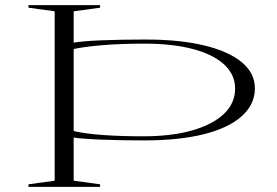

<svg xmlns="http://www.w3.org/2000/svg" viewBox="-20 -728 1078 748"><path d="M91 0V-10L193 -24V-684L91 -698V-708H370V-698L267 -684V-24L370 -10V0ZM543 -558Q456 -558 385 -552.5Q314 -547 261 -536V-561Q301 -568 375.5 -571Q450 -574 547 -574Q680 -574 775.5 -551Q871 -528 922 -485.5Q973 -443 973 -384Q973 -321 921.5 -275Q870 -229 773.5 -205Q677 -181 543 -181Q447 -181 373 -184Q299 -187 260 -193V-219Q311 -207 381 -202Q451 -197 538 -197Q649 -197 729 -220Q809 -243 852.5 -284.5Q896 -326 896 -383Q896 -437 853.5 -476.5Q811 -516 731.5 -537Q652 -558 543 -558Z"/></svg>

Font: Kalnia Expanded ExtraLight
Style: Regular
Weight: 250
Width: 7
Designer: Frida Medrano
Foundry: Frida Medrano
Version: Version 1.105